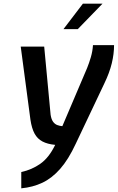

<svg xmlns="http://www.w3.org/2000/svg" viewBox="-20 -790 642 1047"><path d="M96 237V148Q153 136 200 103Q247 70 281 0Q239 -4 211.5 -18.5Q184 -33 168.5 -61.5Q153 -90 146 -137L93 -536H221L256 -164Q260 -139 269.5 -126Q279 -113 292.5 -108Q306 -103 320 -102L455 -419Q466 -446 475.5 -478.5Q485 -511 487 -544H602Q602 -496 589.5 -444.5Q577 -393 549 -335L393 -6Q353 80 308 131Q263 182 211 206.5Q159 231 96 237ZM326 -631 432 -770H539L404 -631Z"/></svg>

Font: Exo Thin SemiBold
Style: Italic
Weight: 600
Italic angle: -9°
Version: Version 2.000